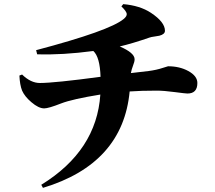

<svg xmlns="http://www.w3.org/2000/svg" viewBox="-20 -837 1040 930"><path d="M577 -817Q658 -810 711 -775Q779 -730 779 -688Q779 -671 752 -664L728 -660Q712 -658 704 -655Q620 -626 560 -612Q632 -581 632 -550Q632 -538 625 -521Q617 -500 614 -483L700 -493Q738 -498 768 -508L794 -516Q850 -516 892 -493Q936 -469 936 -435Q936 -384 888 -384Q879 -384 826 -391Q773 -398 739 -398Q663 -398 608 -394Q575 -44 188 73L180 58Q448 -107 466 -379Q330 -357 276 -336Q215 -312 194 -312Q167 -312 132 -342Q100 -369 87 -398Q76 -426 74 -471L87 -476Q129 -435 173 -435Q243 -435 467 -465Q464 -561 432 -590Q282 -570 160 -574L155 -594Q511 -688 579 -745Q595 -758 594 -770Q592 -783 568 -806Z"/></svg>

Font: Source Han Serif CN Heavy
Style: Regular
Weight: 900
Designer: Ryoko NISHIZUKA  (kana & ideographs); Frank Grießhammer (Latin, Greek & Cyrillic); Wenlong ZHANG  (bopomofo); Sandoll Co
Foundry: Adobe Systems Incorporated
Version: Version 1.000;PS 1;hotconv 16.6.53;makeotf.lib2.5.65590